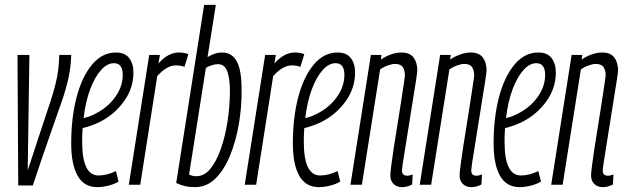

<svg xmlns="http://www.w3.org/2000/svg" viewBox="-20 -760 2575 790"><path d="M115 3H55L52 -534H101L94 -59Q125 -154 147 -220Q169 -286 184 -331.5Q199 -377 207.5 -410.5Q216 -444 219.5 -472.5Q223 -501 224 -534H273Q272 -488 262.5 -442.5Q253 -397 233 -339.5Q213 -282 184 -199.5Q155 -117 115 3Z M468 -13Q450 -2 425.5 4Q401 10 380 10Q326 10 299.5 -36.5Q273 -83 273 -170Q273 -277 295.5 -361.5Q318 -446 359.5 -495Q401 -544 457 -544Q494 -544 511.5 -521Q529 -498 529 -462Q529 -397 490 -343Q451 -289 392 -259Q358 -242 320 -233Q318 -206 318 -177Q318 -38 385 -38Q420 -38 457 -56ZM449 -500Q421 -500 395.5 -471.5Q370 -443 351 -392.5Q332 -342 324 -274Q355 -281 385 -299Q429 -324 457 -365Q485 -406 485 -452Q485 -500 449 -500Z M638 -534 632 -499Q672 -544 716 -544Q739 -544 755 -537L739 -485Q722 -491 704 -491Q686 -491 667.5 -481Q649 -471 627 -447L557 0H510L594 -534Z M868 -740 834 -525Q849 -534 863.5 -539Q878 -544 894 -544Q934 -544 954 -508Q974 -472 974 -392Q975 -322 963 -251Q951 -180 927 -121Q903 -62 867 -26Q831 10 782 10Q759 10 740.5 5.5Q722 1 705 -7L820 -740ZM876 -496Q866 -496 851 -491.5Q836 -487 827 -480L758 -42Q771 -35 788 -35Q821 -35 846 -66Q871 -97 889 -148.5Q907 -200 916.5 -262.5Q926 -325 926 -388Q926 -435 915.5 -465.5Q905 -496 876 -496Z M1115 -534 1109 -499Q1149 -544 1193 -544Q1216 -544 1232 -537L1216 -485Q1199 -491 1181 -491Q1163 -491 1144.5 -481Q1126 -471 1104 -447L1034 0H987L1071 -534Z M1380 -13Q1362 -2 1337.5 4Q1313 10 1292 10Q1238 10 1211.5 -36.5Q1185 -83 1185 -170Q1185 -277 1207.5 -361.5Q1230 -446 1271.5 -495Q1313 -544 1369 -544Q1406 -544 1423.5 -521Q1441 -498 1441 -462Q1441 -397 1402 -343Q1363 -289 1304 -259Q1270 -242 1232 -233Q1230 -206 1230 -177Q1230 -38 1297 -38Q1332 -38 1369 -56ZM1361 -500Q1333 -500 1307.5 -471.5Q1282 -443 1263 -392.5Q1244 -342 1236 -274Q1267 -281 1297 -299Q1341 -324 1369 -365Q1397 -406 1397 -452Q1397 -500 1361 -500Z M1506 -534H1550L1547 -515Q1566 -528 1588.5 -536Q1611 -544 1631 -544Q1666 -544 1681.5 -523.5Q1697 -503 1697 -471Q1697 -464 1692.5 -433.5Q1688 -403 1680.5 -358.5Q1673 -314 1665.5 -264.5Q1658 -215 1650.5 -170.5Q1643 -126 1638.5 -95.5Q1634 -65 1634 -58Q1634 -37 1656 -37Q1660 -37 1665 -38Q1670 -39 1678 -42L1676 -1Q1665 5 1654.5 7.5Q1644 10 1634 10Q1613 10 1599.5 -3Q1586 -16 1586 -38Q1586 -48 1590 -80Q1594 -112 1601 -157Q1608 -202 1616 -250.5Q1624 -299 1630.5 -342.5Q1637 -386 1641.5 -415.5Q1646 -445 1646 -451Q1646 -470 1637.5 -483.5Q1629 -497 1605 -497Q1593 -497 1575 -490.5Q1557 -484 1544 -474L1469 0H1422Z M1791 -534H1835L1832 -515Q1851 -528 1873.5 -536Q1896 -544 1916 -544Q1951 -544 1966.5 -523.5Q1982 -503 1982 -471Q1982 -464 1977.5 -433.5Q1973 -403 1965.5 -358.5Q1958 -314 1950.5 -264.5Q1943 -215 1935.5 -170.5Q1928 -126 1923.5 -95.5Q1919 -65 1919 -58Q1919 -37 1941 -37Q1945 -37 1950 -38Q1955 -39 1963 -42L1961 -1Q1950 5 1939.5 7.5Q1929 10 1919 10Q1898 10 1884.5 -3Q1871 -16 1871 -38Q1871 -48 1875 -80Q1879 -112 1886 -157Q1893 -202 1901 -250.5Q1909 -299 1915.5 -342.5Q1922 -386 1926.5 -415.5Q1931 -445 1931 -451Q1931 -470 1922.5 -483.5Q1914 -497 1890 -497Q1878 -497 1860 -490.5Q1842 -484 1829 -474L1754 0H1707Z M2206 -13Q2188 -2 2163.5 4Q2139 10 2118 10Q2064 10 2037.5 -36.5Q2011 -83 2011 -170Q2011 -277 2033.5 -361.5Q2056 -446 2097.5 -495Q2139 -544 2195 -544Q2232 -544 2249.5 -521Q2267 -498 2267 -462Q2267 -397 2228 -343Q2189 -289 2130 -259Q2096 -242 2058 -233Q2056 -206 2056 -177Q2056 -38 2123 -38Q2158 -38 2195 -56ZM2187 -500Q2159 -500 2133.5 -471.5Q2108 -443 2089 -392.5Q2070 -342 2062 -274Q2093 -281 2123 -299Q2167 -324 2195 -365Q2223 -406 2223 -452Q2223 -500 2187 -500Z M2332 -534H2376L2373 -515Q2392 -528 2414.5 -536Q2437 -544 2457 -544Q2492 -544 2507.5 -523.5Q2523 -503 2523 -471Q2523 -464 2518.5 -433.5Q2514 -403 2506.5 -358.5Q2499 -314 2491.5 -264.5Q2484 -215 2476.5 -170.5Q2469 -126 2464.5 -95.5Q2460 -65 2460 -58Q2460 -37 2482 -37Q2486 -37 2491 -38Q2496 -39 2504 -42L2502 -1Q2491 5 2480.5 7.5Q2470 10 2460 10Q2439 10 2425.5 -3Q2412 -16 2412 -38Q2412 -48 2416 -80Q2420 -112 2427 -157Q2434 -202 2442 -250.5Q2450 -299 2456.5 -342.5Q2463 -386 2467.5 -415.5Q2472 -445 2472 -451Q2472 -470 2463.5 -483.5Q2455 -497 2431 -497Q2419 -497 2401 -490.5Q2383 -484 2370 -474L2295 0H2248Z"/></svg>

Font: Georama ExtraCondensed Light
Style: Italic
Weight: 300
Width: 2
Italic angle: -9°
Designer: Jean-Baptiste Levee
Foundry: Production Type
Version: Version 1.000